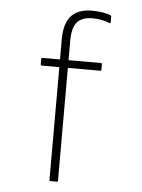

<svg xmlns="http://www.w3.org/2000/svg" viewBox="-58 -711 697 942"><g transform="rotate(5 291.0 -240.5)"><path d="M227 185Q224 185 222.5 183.5Q221 182 221 180V-376H135Q133 -376 131 -378Q129 -380 129 -382V-409Q129 -411 131 -412.5Q133 -414 135 -414H221V-512Q221 -593 255.5 -629.5Q290 -666 357 -666Q385 -666 409.5 -662Q434 -658 448 -652Q453 -650 453 -645V-618Q453 -611 446 -613Q428 -621 406.5 -625Q385 -629 363 -629Q311 -629 287 -601.5Q263 -574 263 -511V-414H421Q425 -414 426.5 -412.5Q428 -411 428 -409V-382Q428 -380 426.5 -378Q425 -376 421 -376H263V180Q263 182 261.5 183.5Q260 185 258 185Z"/></g></svg>

Font: Sofia Sans Semi Condensed ExtraLight
Style: Regular
Weight: 250
Version: Version 4.100